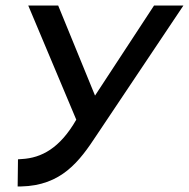

<svg xmlns="http://www.w3.org/2000/svg" viewBox="-20 -471 682 693"><path d="M44.9 104 43.7 202H55.7C202.1 199 267 111 328.7 17L642 -451H536L323 -126L190 -451H82L255.3 -39C196.3 64 129.6 99 59.1 103Z"/></svg>

Font: Charger
Style: ExBdIt
Weight: 400
Designer: Jasper
Foundry: Cannot Into Space Fonts
Version: Version 0.99